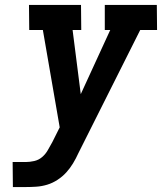

<svg xmlns="http://www.w3.org/2000/svg" viewBox="-20 -755 654 775"><path d="M32 0 31 -101H84Q100 -101 118 -105Q136 -109 150 -121Q164 -133 173 -149Q182 -165 191 -181L221 -241L153 -634H98L97 -735H307L308 -634H273L306 -375L425 -634H403V-735H613L614 -634H546L296 -136Q287 -116 275 -96Q263 -76 247.5 -59Q232 -42 212 -29Q192 -16 170.5 -9.5Q149 -3 127.5 -1.5Q106 0 84 0Z"/></svg>

Font: Iosevka Etoile
Style: Bold Italic
Weight: 700
Italic angle: -9°
Designer: Belleve Invis
Foundry: Belleve Invis
Version: Version 28.1.0; ttfautohint (v1.8.4)